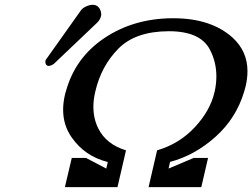

<svg xmlns="http://www.w3.org/2000/svg" viewBox="-20 -772 1054 802"><path d="M470.7 9.8H251L279.8 -112.3H339.4L423.8 -67.9L430.2 -95.2Q334.5 -119.1 279.3 -198.2Q243.7 -249 243.7 -313.5Q243.7 -342.8 251 -375Q252.4 -382.3 255.4 -390.6Q293.5 -530.3 415 -612.3Q536.6 -694.3 698.2 -695.8H703.6Q861.8 -695.8 951.7 -614.7Q1013.7 -557.6 1013.7 -475.1Q1013.7 -444.8 1006.3 -412.6Q1003.4 -400.9 1000 -389.6Q966.8 -278.3 880.4 -200.7Q793.5 -123 690.4 -95.7L684.1 -67.9L789.1 -112.3H849.1L820.8 9.8H600.6L636.2 -144Q729.5 -171.4 793.9 -240.7Q858.4 -310.1 876 -387.2L876.5 -388.7Q883.8 -421.9 883.8 -453.1Q883.8 -512.2 857.4 -563.5Q817.9 -641.6 685.1 -641.6Q544.9 -641.1 473.6 -567.9Q401.9 -494.6 377.9 -388.7Q370.1 -356 370.1 -325.7Q370.1 -276.4 390.6 -235.4Q423.8 -168.9 506.3 -144ZM204.6 -504.9Q200.7 -502 196.3 -500Q188.5 -496.6 183.6 -496.6Q173.8 -496.6 170.4 -506.8Q169.4 -509.8 169.4 -512.7Q169.4 -515.6 169.9 -518.6L170.9 -521.5L314 -723.1Q322.8 -737.3 337.4 -744.1Q354 -752 366.7 -752Q391.6 -752 400.4 -726.6Q402.8 -719.2 402.8 -711.9Q402.8 -707.5 401.4 -703.1Q397.9 -689 385.3 -676.8Z"/></svg>

Font: Caudex
Style: Bold
Weight: 700
Italic angle: -13°
Version: Version 1.04